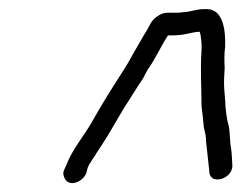

<svg xmlns="http://www.w3.org/2000/svg" viewBox="-20 -684 532 423"><path d="M170 -302 173 -314C177 -325 190 -341 194 -349L202 -361C220 -388 238 -421 255 -449C268 -468 281 -491 295 -511L305 -530C321 -552 334 -581 350 -606H355C362 -606 369 -606 376 -607C391 -608 406 -614 420 -614C423 -606 425 -583 424 -573C421 -530 424 -490 424 -450C426 -435 428 -417 429 -404L433 -386C434 -381 434 -377 434 -372C436 -351 439 -330 441 -308C440 -275 491 -288 492 -318C491 -331 491 -346 489 -358C486 -373 487 -391 484 -406C479 -423 477 -442 476 -463L474 -489C473 -504 474 -518 475 -535C474 -550 474 -566 476 -581C477 -615 473 -664 435 -664C429 -664 423 -664 417 -663L398 -659C393 -658 387 -657 382 -657C377 -656 371 -656 366 -656H349C341 -656 333 -653 325 -647C313 -638 311 -630 304 -618C294 -602 282 -580 273 -565L263 -547L252 -529C228 -492 206 -457 184 -418C166 -385 140 -357 126 -320L121 -309C118 -302 120 -296 123 -290C133 -272 161 -282 170 -302Z"/></svg>

Font: Electronic
Style: BookIt
Weight: 400
Version: Version 1.011